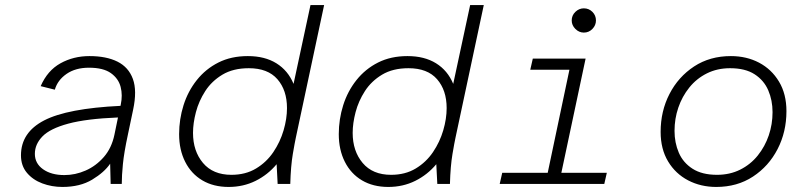

<svg xmlns="http://www.w3.org/2000/svg" viewBox="-20 -728 3200 760"><path d="M227 12Q185 12 147.5 -2Q110 -16 86.5 -44Q63 -72 63 -113Q63 -204 155 -251.5Q247 -299 457 -309L458 -314Q466 -351 457.5 -384Q449 -417 419 -438.5Q389 -460 332 -460Q279 -460 243.5 -435.5Q208 -411 197 -373L141 -387Q168 -449 219.5 -477.5Q271 -506 334 -506Q401 -506 445 -484Q489 -462 506 -415.5Q523 -369 507 -294L486 -194Q471 -124 466.5 -78.5Q462 -33 462 0H418L416 -80Q393 -46 345 -17Q297 12 227 12ZM235 -35Q278 -35 319 -53Q360 -71 391 -106.5Q422 -142 433 -195L447 -263Q322 -258 250 -238.5Q178 -219 148 -188Q118 -157 118 -119Q118 -81 150.5 -58Q183 -35 235 -35Z M885 12Q825 12 781 -14Q737 -40 713 -87.5Q689 -135 689 -197Q689 -256 706.5 -311.5Q724 -367 759 -411Q794 -455 844.5 -480.5Q895 -506 961 -506Q1028 -506 1074 -477.5Q1120 -449 1142 -396L1209 -708H1263L1151 -183Q1147 -165 1139 -118Q1131 -71 1129 0H1079L1075 -78Q1040 -36 991.5 -12Q943 12 885 12ZM896 -36Q952 -36 993.5 -61Q1035 -86 1062 -126Q1089 -166 1102.5 -212Q1116 -258 1116 -300Q1116 -371 1078 -414.5Q1040 -458 965 -458Q903 -458 860.5 -432.5Q818 -407 792.5 -367.5Q767 -328 755.5 -284Q744 -240 744 -202Q744 -130 783.5 -83Q823 -36 896 -36Z M1517 12Q1457 12 1413 -14Q1369 -40 1345 -87.5Q1321 -135 1321 -197Q1321 -256 1338.5 -311.5Q1356 -367 1391 -411Q1426 -455 1476.5 -480.5Q1527 -506 1593 -506Q1660 -506 1706 -477.5Q1752 -449 1774 -396L1841 -708H1895L1783 -183Q1779 -165 1771 -118Q1763 -71 1761 0H1711L1707 -78Q1672 -36 1623.5 -12Q1575 12 1517 12ZM1528 -36Q1584 -36 1625.5 -61Q1667 -86 1694 -126Q1721 -166 1734.5 -212Q1748 -258 1748 -300Q1748 -371 1710 -414.5Q1672 -458 1597 -458Q1535 -458 1492.5 -432.5Q1450 -407 1424.5 -367.5Q1399 -328 1387.5 -284Q1376 -240 1376 -202Q1376 -130 1415.5 -83Q1455 -36 1528 -36Z M1958 0 1968 -44H2148L2234 -452H2079L2089 -496H2298L2202 -44H2382L2372 0ZM2291 -599Q2272 -599 2257.5 -613.5Q2243 -628 2243 -647Q2243 -667 2257.5 -681Q2272 -695 2291 -695Q2311 -695 2325 -681Q2339 -667 2339 -647Q2339 -628 2325 -613.5Q2311 -599 2291 -599Z M2815 12Q2754 12 2704 -14Q2654 -40 2624.5 -89Q2595 -138 2595 -206Q2595 -288 2630 -356Q2665 -424 2727.5 -465Q2790 -506 2873 -506Q2935 -506 2984.5 -480Q3034 -454 3063.5 -405Q3093 -356 3093 -288Q3093 -206 3058 -138Q3023 -70 2960.5 -29Q2898 12 2815 12ZM2818 -36Q2869 -36 2910 -56.5Q2951 -77 2979.5 -112.5Q3008 -148 3023 -192Q3038 -236 3038 -284Q3038 -331 3021 -370.5Q3004 -410 2967 -434Q2930 -458 2870 -458Q2819 -458 2778 -437.5Q2737 -417 2708.5 -381.5Q2680 -346 2665 -302Q2650 -258 2650 -210Q2650 -163 2667 -123.5Q2684 -84 2721.5 -60Q2759 -36 2818 -36Z"/></svg>

Font: Atkinson Hyperlegible Mono ExtraLight
Style: Italic
Weight: 200
Italic angle: -12°
Monospace: yes
Designer: Elliott Scott, Megan Eiswerth, Linus Boman, Theodore Petrosky, Letters from Sweden
Foundry: Applied Design Works, Letters from Sweden
Version: Version 2.001